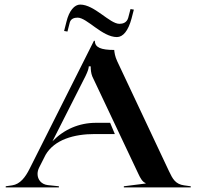

<svg xmlns="http://www.w3.org/2000/svg" viewBox="-20 -818 858 838"><path d="M259.8 -682.8 274.4 -680.3 284.5 -719.8C289.4 -736.9 304.6 -741 318.9 -741C359.5 -741 426 -656.2 490.2 -656.2C516.8 -656.2 539.8 -683.3 554.2 -737.4L564.2 -776L549.6 -778.5L539.5 -740C533.4 -719.2 516.5 -714 501.3 -714C458.8 -714 392.3 -798 330 -798C305.3 -798 281.7 -772 269.8 -722.2ZM5 0H237V-5L189 -10C160.5 -13.2 143.9 -34 143.9 -58.7C143.9 -67.8 146.2 -77.5 151 -87L179.1 -142.5C218 -208.5 302.4 -233 394 -233H481.2L460.7 -282H399C324.4 -282 258.4 -252.6 208.9 -201.2L353.5 -486.5C363.7 -507.7 367.5 -520.5 367.5 -528.5H375.8C375.8 -515.5 377.2 -498.3 382.8 -484.5L584.5 -58C592.6 -40.9 601.5 -24 615.5 -19V-17L520.5 -5V0H812.5V-5L783.5 -9C745.9 -14.2 733.7 -36.6 717.5 -71L491.5 -551C481.8 -571.5 479.5 -589 478.5 -600C420.3 -600 394 -610.8 394 -640H390L109 -81C90.8 -44.7 67.9 -14 33 -9L5 -5Z"/></svg>

Font: Prida01
Style: Black
Weight: 900
Designer: gluk
Foundry: gluk
Version: Version 00.072